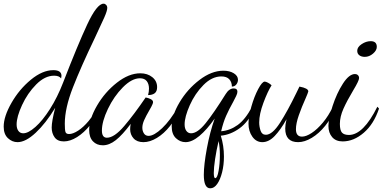

<svg xmlns="http://www.w3.org/2000/svg" viewBox="-36 -740 2073 1040"><path d="M-16 -54Q-16 -109 26 -182.5Q68 -256 131 -308Q194 -360 253 -360Q297 -360 297 -329Q297 -325 295 -315Q285 -330 257 -330Q207 -330 160 -282.5Q113 -235 83.5 -171Q54 -107 54 -66Q54 -44 63.5 -31Q73 -18 90 -18Q117 -18 156 -52.5Q195 -87 235 -150Q275 -213 306 -293Q384 -495 436.5 -607.5Q489 -720 525 -720Q533 -720 539 -713.5Q545 -707 545 -697Q545 -682 529 -645.5Q513 -609 477 -533Q403 -379 359 -266.5Q315 -154 315 -70Q315 -37 318.5 -25.5Q322 -14 338 -14Q359 -14 387.5 -32.5Q416 -51 444 -84.5Q472 -118 492 -162L504 -153Q485 -103 452 -62Q419 -21 381.5 2.5Q344 26 310 26Q276 26 260 4Q244 -18 244 -49Q244 -83 263 -156Q212 -72 157.5 -21Q103 30 59 30Q30 30 7 8.5Q-16 -13 -16 -54Z M447 -36Q447 -95 489.5 -168Q532 -241 597 -292Q662 -343 724 -343Q763 -343 789 -322Q815 -301 815 -268Q815 -245 802 -235Q789 -225 766 -225Q771 -243 771 -260Q771 -285 759 -300.5Q747 -316 722 -316Q678 -316 629.5 -267Q581 -218 548.5 -150Q516 -82 516 -33Q516 6 543 6Q583 6 637 -57.5Q691 -121 753 -212Q766 -210 779.5 -203.5Q793 -197 793 -187Q793 -179 783.5 -161.5Q774 -144 772 -141Q755 -112 745 -89.5Q735 -67 735 -48Q735 -31 743.5 -17.5Q752 -4 769 -4Q798 -4 842 -45.5Q886 -87 929 -162L939 -152Q918 -99 885 -57.5Q852 -16 814 7Q776 30 741 30Q706 30 687.5 9.5Q669 -11 669 -40Q669 -53 672 -69Q627 -9 591.5 19Q556 47 521 47Q488 47 467.5 25.5Q447 4 447 -36Z M1068 207Q1068 153 1084.5 64Q1101 -25 1127 -98Q1085 -38 1044.5 -4Q1004 30 969 30Q940 30 917 8.5Q894 -13 894 -56Q894 -114 936.5 -185.5Q979 -257 1044.5 -307Q1110 -357 1174 -357Q1208 -357 1230.5 -343Q1253 -329 1253 -308Q1253 -294 1244 -282.5Q1235 -271 1220 -271Q1220 -295 1206 -310.5Q1192 -326 1163 -326Q1112 -326 1066 -279.5Q1020 -233 992 -170Q964 -107 964 -66Q964 -44 973.5 -31Q983 -18 999 -18Q1034 -18 1078.5 -73.5Q1123 -129 1186 -230Q1205 -261 1230 -261Q1250 -261 1250 -243Q1250 -234 1243 -219.5Q1236 -205 1227 -188Q1205 -149 1189 -113Q1173 -77 1162 -29Q1210 -33 1251.5 -63Q1293 -93 1329 -161L1341 -150Q1310 -80 1261.5 -45Q1213 -10 1160 -5Q1177 49 1177 108Q1177 154 1167 193.5Q1157 233 1140.5 256.5Q1124 280 1103 280Q1068 280 1068 207ZM1155 99Q1155 58 1148 24Q1136 75 1129 122Q1122 169 1122 197Q1122 225 1130 225Q1141 225 1148 185.5Q1155 146 1155 99Z M1310 -71Q1310 -108 1325.5 -162.5Q1341 -217 1362.5 -257.5Q1384 -298 1398 -298Q1404 -298 1415.5 -292Q1427 -286 1435 -278Q1414 -245 1391 -183.5Q1368 -122 1368 -77Q1368 -54 1375.5 -32Q1383 -10 1404 -10Q1439 -10 1480.5 -74.5Q1522 -139 1570 -238L1586 -271Q1634 -262 1634 -245Q1634 -243 1629.5 -231.5Q1625 -220 1621 -211Q1598 -160 1582.5 -115.5Q1567 -71 1567 -40Q1567 0 1600 0Q1622 0 1652 -19.5Q1682 -39 1713 -76Q1744 -113 1767 -162L1780 -153Q1759 -100 1725.5 -58.5Q1692 -17 1653 6.5Q1614 30 1579 30Q1509 30 1509 -44Q1509 -64 1516 -94Q1484 -37 1452 -3.5Q1420 30 1385 30Q1352 30 1331 0.5Q1310 -29 1310 -71Z M1899 -465Q1899 -485 1923 -501Q1947 -517 1972 -517Q2005 -517 2005 -486Q2005 -467 1984.5 -449.5Q1964 -432 1940 -432Q1922 -432 1910.5 -440.5Q1899 -449 1899 -465ZM1743 -58Q1743 -97 1765.5 -166Q1788 -235 1821.5 -287Q1855 -339 1887 -339Q1896 -339 1902.5 -333Q1909 -327 1909 -317Q1909 -303 1877 -250Q1844 -195 1824.5 -151.5Q1805 -108 1805 -69Q1805 -34 1816.5 -21.5Q1828 -9 1854 -9Q1932 -9 2008 -162L2017 -152Q1989 -68 1934.5 -21Q1880 26 1820 26Q1783 26 1763 2.5Q1743 -21 1743 -58Z"/></svg>

Font: Dancing Script
Style: Regular
Weight: 400
Designer: Pablo Impallari
Foundry: Pablo Impallari
Version: Version 2.000